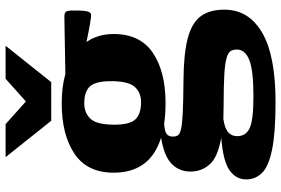

<svg xmlns="http://www.w3.org/2000/svg" viewBox="-179 -593 1004 686"><g transform="rotate(-90 323.0 -250.0)"><path d="M297.5 -160.5Q257.5 -160.5 224 -165.5Q197.5 -164 187.8 -156.8Q178 -149.5 178 -135Q178 -124 182.2 -116.8Q186.5 -109.5 204.8 -105.2Q223 -101 263.2 -99Q303.5 -97 375.5 -96.5Q471 -96 527 -81.8Q583 -67.5 607.2 -35.8Q631.5 -4 631.5 49.5Q631.5 136.5 549.5 184.5Q467.5 232.5 301 232.5Q192 232.5 132 220.2Q72 208 48.5 184.5Q25 161 25 128Q25 91 57.8 68Q90.5 45 173.5 38.5Q104 26 78.5 -3Q53 -32 53 -71.5Q53 -112 81 -139Q109 -166 174 -176.5Q49 -215.5 49 -346Q49 -440 116.5 -485.8Q184 -531.5 297.5 -531.5Q355 -531.5 401.5 -518.5Q440 -519 480.8 -519.8Q521.5 -520.5 555.2 -521.2Q589 -522 606.5 -522Q621 -522 624.8 -515.5Q628.5 -509 628.5 -486.5Q628.5 -450 624.8 -438.2Q621 -426.5 612.5 -426.5Q604.5 -426.5 583 -430Q561.5 -433.5 516 -443Q544.5 -401.5 544.5 -346Q544.5 -251.5 477.5 -206Q410.5 -160.5 297.5 -160.5ZM301 -248Q335 -248 355.5 -270.5Q376 -293 376 -355.5Q376 -410.5 357.2 -430.8Q338.5 -451 297 -451Q262 -451 241.2 -428.2Q220.5 -405.5 220.5 -343Q220.5 -288 239.8 -268Q259 -248 301 -248ZM179.5 95.5Q179.5 127 208.5 140.2Q237.5 153.5 321.5 153.5Q415.5 153.5 452.2 138.5Q489 123.5 489 94.5Q489 81.5 483.8 72.5Q478.5 63.5 459.5 57.8Q440.5 52 400 49.5Q359.5 47 289.5 47Q264 47 241 46Q207.5 51 193.5 63.2Q179.5 75.5 179.5 95.5ZM502.5 -732 372.5 -569H234.5L104.5 -732H222.5L303.5 -659.5L384.5 -732Z"/></g></svg>

Font: Newsreader 6pt
Style: Bold
Weight: 700
Designer: Hugues Gentile
Foundry: Production Type
Version: Version 1.003; ttfautohint (v1.8.3)